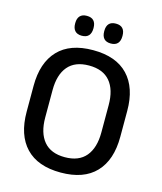

<svg xmlns="http://www.w3.org/2000/svg" viewBox="-122 -907 850 1008"><g transform="rotate(15 303.5 -403.0)"><path d="M303.5 13Q178.5 13 113.8 -55Q49 -123 49 -249.5V-390Q49 -516 113.8 -584Q178.5 -652 303.5 -652Q428.5 -652 493.2 -584Q558 -516 558 -390V-249.5Q558 -123 493.2 -55Q428.5 13 303.5 13ZM303.5 -70.5Q379.5 -70.5 417.8 -116.2Q456 -162 456 -245.5V-394Q456 -478 417.8 -523.2Q379.5 -568.5 303.5 -568.5Q227.5 -568.5 189.2 -523.2Q151 -478 151 -394V-245.5Q151 -162 189.2 -116.2Q227.5 -70.5 303.5 -70.5ZM224.5 -709.5Q200 -709.5 187.5 -723.2Q175 -737 175 -762V-765.5Q175 -790.5 187.5 -804Q200 -817.5 224.5 -817.5Q250 -817.5 262.2 -804Q274.5 -790.5 274.5 -765.5V-762Q274.5 -737 262.2 -723.2Q250 -709.5 224.5 -709.5ZM382.5 -709.5Q357.5 -709.5 345.2 -723.2Q333 -737 333 -762V-765.5Q333 -790.5 345.2 -804Q357.5 -817.5 382.5 -817.5Q407.5 -817.5 419.8 -804Q432 -790.5 432 -765.5V-762Q432 -737 419.8 -723.2Q407.5 -709.5 382.5 -709.5Z"/></g></svg>

Font: Anek Devanagari Medium Medium
Style: Regular
Weight: 500
Version: Version 1.003